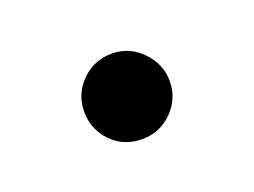

<svg xmlns="http://www.w3.org/2000/svg" viewBox="-38 -427 324 245"><g transform="rotate(-20 124.0 -304.0)"><path d="M124 -246Q99 -246 82.5 -263Q66 -280 66 -304Q66 -328 83 -345Q100 -362 124 -362Q148 -362 165 -344.5Q182 -327 182 -304Q182 -280 165 -263Q148 -246 124 -246Z"/></g></svg>

Font: Roundo Medium
Style: Regular
Weight: 500
Designer: Namrata Goyal (Gurmukhi), Shiva Nallaperumal (Latin)
Foundry: Indian Type Foundry
Version: Version 1.000;PS 1.0;hotconv 1.0.88;makeotf.lib2.5.647800